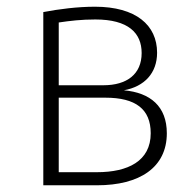

<svg xmlns="http://www.w3.org/2000/svg" viewBox="-20 -552 584 572"><path d="M349 -283C410 -294 448 -334 448 -395C448 -477 385 -532 263 -532C211 -532 156 -525 109 -516V0H269C396 0 477 -53 477 -155C477 -235 428 -276 349 -283ZM264 -494C362 -494 402 -454 402 -394C402 -331 358 -298 288 -298H155V-485C189 -490 222 -494 264 -494ZM269 -39H155V-261H294C384 -261 429 -227 429 -155C429 -72 361 -39 269 -39Z"/></svg>

Font: Fira Sans ExtraLight
Style: Regular
Weight: 200
Designer: bBox Type GmbH & Carrois Corporate GbR & Edenspiekermann AG
Foundry: bBox Type GmbH & Carrois Corporate GbR & Edenspiekermann AG
Version: Version 4.300;PS 004.300;hotconv 1.0.88;makeotf.lib2.5.64775